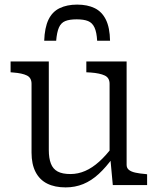

<svg xmlns="http://www.w3.org/2000/svg" viewBox="-20 -804 686 834"><path d="M315 -784Q271 -784 239 -768.5Q207 -753 190.5 -718.5Q174 -684 172 -627H224Q227 -664 236 -684.5Q245 -705 263.5 -712.5Q282 -720 313 -720Q344 -720 362.5 -712.5Q381 -705 390.5 -684.5Q400 -664 402 -627H458Q457 -684 440 -718.5Q423 -753 391.5 -768.5Q360 -784 315 -784ZM192 -537V-152Q192 -117 201 -93.5Q210 -70 230.5 -59Q251 -48 286 -48Q319 -48 350 -61.5Q381 -75 411 -102Q441 -129 470 -168L471 -120Q441 -78 409 -48.5Q377 -19 341.5 -4.5Q306 10 265 10Q218 10 185 -6.5Q152 -23 134.5 -57Q117 -91 117 -141V-440Q117 -466 97 -476Q77 -486 38 -489L26 -490V-537ZM530 -537V-88Q530 -74 540 -66Q550 -58 568.5 -54Q587 -50 612 -48L619 -47V0H470L459 -119L456 -125V-440Q456 -466 435 -476Q414 -486 374 -489L355 -490V-537Z"/></svg>

Font: Roboto Serif 20pt Light
Style: Regular
Weight: 300
Version: Version 1.008